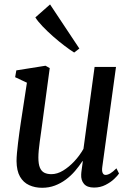

<svg xmlns="http://www.w3.org/2000/svg" viewBox="-20 -858 610 888"><path d="M174.5 10.5Q141.5 10.5 114.8 -1.8Q88 -14 72.5 -41Q57 -68 56.5 -113Q56.5 -129 58.5 -151Q60.5 -173 63.5 -197.8Q66.5 -222.5 69.8 -246.5Q73 -270.5 76 -289.5L104.5 -475.5L50 -501L55.5 -532.5L190.5 -554L210 -543L175.5 -287Q173 -267 169.8 -245.2Q166.5 -223.5 163.8 -202.5Q161 -181.5 159.2 -162.8Q157.5 -144 157.5 -129Q157.5 -99.5 164.5 -82.8Q171.5 -66 185 -59.2Q198.5 -52.5 218 -52.5Q244.5 -52.5 271.8 -69Q299 -85.5 323.8 -112Q348.5 -138.5 366 -169.5L417.5 -548.5H516.5L453 -85.5Q450.5 -67.5 454.8 -58.2Q459 -49 468 -49Q478 -49 490 -56Q502 -63 518.5 -79.5L530.5 -55.5Q524.5 -46 508.2 -30.5Q492 -15 468 -2.8Q444 9.5 415 9.5Q383 9.5 368.5 -7.5Q354 -24.5 355.5 -51Q355.5 -54 356.2 -60.8Q357 -67.5 358.2 -76.8Q359.5 -86 360.8 -95.5Q362 -105 363 -112L361.5 -113Q346 -89.5 327 -67.2Q308 -45 284.5 -27.5Q261 -10 233.8 0.2Q206.5 10.5 174.5 10.5ZM323 -615Q304.5 -626.5 278.8 -646Q253 -665.5 226.2 -689Q199.5 -712.5 177.2 -735.8Q155 -759 143.5 -777.5L211.5 -837.5L347 -633.5Z"/></svg>

Font: Merriweather 48pt
Style: Italic
Weight: 400
Italic angle: -7.8°
Version: Version 2.101